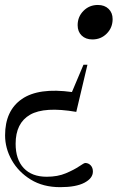

<svg xmlns="http://www.w3.org/2000/svg" viewBox="-48 -541 544 774"><path d="M324.5 -382Q297.5 -382 281.2 -397.8Q265 -413.5 265 -439.5Q265 -473.5 288.5 -497.2Q312 -521 346.5 -521Q373.5 -521 389.8 -505.2Q406 -489.5 406 -464Q406 -429.5 382.5 -405.8Q359 -382 324.5 -382ZM194.5 213.5Q125.5 213.5 75.8 182.8Q26 152 -0.8 104.2Q-27.5 56.5 -27.5 4.5Q-27.5 -95 40.2 -141.8Q108 -188.5 242 -170L288.5 -280H304.5L259.5 -90Q131.5 -112 73.2 -78.5Q15 -45 15 38.5Q15 102 47.8 136.8Q80.5 171.5 140.5 171.5Q184.5 171.5 217.5 157.5Q250.5 143.5 270.8 129.8Q291 116 295.5 116Q308.5 116 317.5 125.5Q326.5 135 326.5 150.5Q326.5 177.5 292.5 195.5Q258.5 213.5 194.5 213.5Z"/></svg>

Font: Newsreader Display
Style: Italic
Weight: 400
Italic angle: -17°
Designer: Hugues Gentile
Foundry: Production Type
Version: Version 1.001